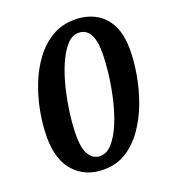

<svg xmlns="http://www.w3.org/2000/svg" viewBox="-134 -825 833 936"><g transform="rotate(-20 282.0 -357.0)"><path d="M245 11Q152 11 94.5 -51Q37 -113 37 -231Q37 -293 49.5 -361.5Q62 -430 87 -494.5Q112 -559 150.5 -611Q189 -663 241 -694Q293 -725 360 -725Q417 -725 463.5 -701Q510 -677 537 -626.5Q564 -576 564 -496Q564 -435 552 -366Q540 -297 515.5 -230.5Q491 -164 453 -109Q415 -54 363.5 -21.5Q312 11 245 11ZM251 -57Q286 -57 314.5 -89.5Q343 -122 365 -174.5Q387 -227 402 -290.5Q417 -354 424.5 -416.5Q432 -479 432 -529Q432 -573 423 -601.5Q414 -630 397 -644Q380 -658 355 -658Q321 -658 293 -626Q265 -594 242.5 -541.5Q220 -489 205 -426.5Q190 -364 182 -301.5Q174 -239 174 -188Q174 -121 195 -89Q216 -57 251 -57Z"/></g></svg>

Font: Noto Serif
Style: Italic
Weight: 400
Italic angle: -12°
Designer: Monotype Design Team
Foundry: Monotype Imaging Inc.
Version: Version 2.013